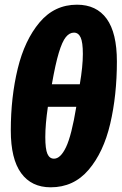

<svg xmlns="http://www.w3.org/2000/svg" viewBox="-20 -780 518 818"><path d="M478 -518Q478 -374 449.5 -252.5Q421 -131 357.5 -56.5Q294 18 196 18Q114 18 70 -42.5Q26 -103 26 -224Q26 -366 55.5 -487.5Q85 -609 148.5 -684.5Q212 -760 308 -760Q391 -760 434.5 -700Q478 -640 478 -518ZM201 -421H320Q333 -497 333 -550Q333 -600 323.5 -620.5Q314 -641 295 -641Q276 -641 260.5 -622Q245 -603 230.5 -555Q216 -507 201 -421ZM184 -325Q173 -250 173 -196Q173 -145 182 -124.5Q191 -104 210 -104Q238 -104 261.5 -153.5Q285 -203 305 -325Z"/></svg>

Font: Fira Sans Extra Condensed ExtraBold
Style: Italic
Weight: 800
Width: 3
Italic angle: -8°
Designer: Carrois Corporate & Edenspiekermann AG
Foundry: Carrois Corporate GbR & Edenspiekermann AG
Version: Version 4.203